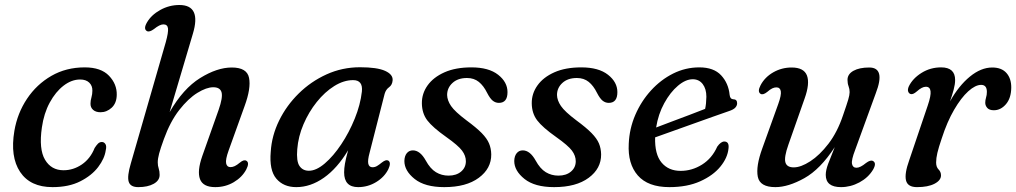

<svg xmlns="http://www.w3.org/2000/svg" viewBox="-20 -738 4065 768"><path d="M300.5 -420Q266.5 -420 234.5 -395.5Q202.5 -371 179 -327.8Q155.5 -284.5 147.5 -228Q135 -141.5 160 -99.2Q185 -57 234 -57Q273.5 -57 307.5 -80.2Q341.5 -103.5 358.5 -146Q365.5 -157 372 -163.5Q378.5 -170 387.5 -170Q396.5 -170 401.8 -161.5Q407 -153 403 -137Q398.5 -104 372.8 -70Q347 -36 301.2 -12.8Q255.5 10.5 190 10.5Q101 10.5 60.5 -50.2Q20 -111 37.5 -214.5Q49.5 -285 88 -342.8Q126.5 -400.5 185.5 -434.5Q244.5 -468.5 319 -468.5Q384 -468.5 416 -435Q448 -401.5 447 -358.5Q446.5 -325.5 426.8 -307.2Q407 -289 382 -289Q363 -289 352.2 -298.8Q341.5 -308.5 342 -324Q342 -335.5 345.8 -348.5Q349.5 -361.5 349.5 -375Q350 -395 337 -407.5Q324 -420 300.5 -420Z M965 -60Q948.5 -29 915 -9.2Q881.5 10.5 841 10.5Q792 10.5 780 -21.5Q768 -53.5 789 -113.5L854.5 -298.5Q872 -348.5 866.2 -368.8Q860.5 -389 833 -389Q806 -389 769.5 -366.5Q733 -344 697 -298Q661 -252 635.5 -181.5Q622 -144.5 616.5 -123.8Q611 -103 611 -88.5Q611 -75 614.8 -64Q618.5 -53 618.5 -38.5Q618.5 -16 594.8 -2.8Q571 10.5 533 10.5Q501.5 10.5 494.8 -11.2Q488 -33 503.5 -85L643 -569Q654 -608.5 652 -624.5Q650 -640.5 633.5 -640.5Q619 -640.5 595.5 -621.5Q577.5 -608.5 568 -613.5Q552.5 -622 568 -648.5Q585.5 -678.5 621.2 -698.2Q657 -718 697.5 -718Q786 -718 751.5 -603L658.5 -289.5Q712.5 -383.5 780.5 -425.8Q848.5 -468 907 -468Q968 -468 976.2 -426.5Q984.5 -385 958.5 -314L894.5 -136Q881.5 -100 884.5 -84.8Q887.5 -69.5 902 -69.5Q910 -69.5 918.8 -73.5Q927.5 -77.5 939.5 -87.5Q955.5 -101 965.5 -95Q979 -87 965 -60Z M1458.5 -127.5Q1450 -96.5 1453.2 -82.8Q1456.5 -69 1470 -69Q1479.5 -69 1487.8 -73.8Q1496 -78.5 1507.5 -88Q1523.5 -100.5 1532.5 -96Q1546 -88.5 1533.5 -61.5Q1518 -30 1484.8 -9.8Q1451.5 10.5 1412.5 10.5Q1356.5 10.5 1356.5 -48.5Q1356.5 -64 1359.8 -83.2Q1363 -102.5 1372.5 -137Q1329 -64.5 1275.5 -27Q1222 10.5 1165 10.5Q1114 10.5 1085.2 -23.5Q1056.5 -57.5 1063 -131.5Q1067 -195.5 1096.5 -255.8Q1126 -316 1174.8 -364Q1223.5 -412 1286.2 -440.5Q1349 -469 1420 -469Q1488.5 -469 1520.5 -454.5Q1552.5 -440 1550.5 -416.5Q1549 -398 1536.2 -389Q1523.5 -380 1518.5 -362.5ZM1169 -141Q1165 -93 1178 -74Q1191 -55 1215.5 -55Q1245 -55 1279.2 -84.2Q1313.5 -113.5 1345 -160.8Q1376.5 -208 1399 -263.5Q1421.5 -319 1427.5 -371.5Q1432.5 -417.5 1392.5 -417.5Q1355 -417.5 1317 -393.8Q1279 -370 1247 -330Q1215 -290 1194 -241Q1173 -192 1169 -141Z M1774 -35.5Q1805.5 -35.5 1824.5 -51.8Q1843.5 -68 1843.5 -93Q1843.5 -115 1828.2 -135.5Q1813 -156 1765 -190Q1710.5 -228.5 1689.2 -256.5Q1668 -284.5 1667.5 -324.5Q1667 -363.5 1690.2 -396.2Q1713.5 -429 1758 -448.8Q1802.5 -468.5 1865.5 -468.5Q1935 -468.5 1972.5 -439Q2010 -409.5 2010 -369.5Q2010 -326.5 1975.5 -326.5Q1962 -326.5 1951 -335.2Q1940 -344 1928.5 -366.5Q1914.5 -395 1895.2 -410.5Q1876 -426 1848 -426Q1811.5 -426 1790 -406.2Q1768.5 -386.5 1768.5 -358Q1769 -336.5 1784.2 -314Q1799.5 -291.5 1846 -256.5Q1885.5 -227.5 1906.8 -205.8Q1928 -184 1936.2 -164.2Q1944.5 -144.5 1945 -120.5Q1945.5 -64 1895.2 -26.8Q1845 10.5 1757 10.5Q1679.5 10.5 1638.5 -22.2Q1597.5 -55 1597.5 -94Q1598 -114 1607.2 -125.2Q1616.5 -136.5 1631.5 -136.5Q1660.5 -136.5 1683 -96Q1701 -63 1723.8 -49.2Q1746.5 -35.5 1774 -35.5Z M2213.5 -35.5Q2245 -35.5 2264 -51.8Q2283 -68 2283 -93Q2283 -115 2267.8 -135.5Q2252.5 -156 2204.5 -190Q2150 -228.5 2128.8 -256.5Q2107.5 -284.5 2107 -324.5Q2106.5 -363.5 2129.8 -396.2Q2153 -429 2197.5 -448.8Q2242 -468.5 2305 -468.5Q2374.5 -468.5 2412 -439Q2449.5 -409.5 2449.5 -369.5Q2449.5 -326.5 2415 -326.5Q2401.5 -326.5 2390.5 -335.2Q2379.5 -344 2368 -366.5Q2354 -395 2334.8 -410.5Q2315.5 -426 2287.5 -426Q2251 -426 2229.5 -406.2Q2208 -386.5 2208 -358Q2208.5 -336.5 2223.8 -314Q2239 -291.5 2285.5 -256.5Q2325 -227.5 2346.2 -205.8Q2367.5 -184 2375.8 -164.2Q2384 -144.5 2384.5 -120.5Q2385 -64 2334.8 -26.8Q2284.5 10.5 2196.5 10.5Q2119 10.5 2078 -22.2Q2037 -55 2037 -94Q2037.5 -114 2046.8 -125.2Q2056 -136.5 2071 -136.5Q2100 -136.5 2122.5 -96Q2140.5 -63 2163.2 -49.2Q2186 -35.5 2213.5 -35.5Z M2894 -144Q2890.5 -107 2861.5 -71.5Q2832.5 -36 2780.8 -12.8Q2729 10.5 2657.5 10.5Q2572 10.5 2531.2 -36.2Q2490.5 -83 2495 -163Q2497.5 -223.5 2521.2 -278.5Q2545 -333.5 2584 -376.2Q2623 -419 2672.5 -443.8Q2722 -468.5 2777.5 -468.5Q2835 -468.5 2864.5 -436.8Q2894 -405 2898.5 -358.5Q2900.5 -341.5 2912.5 -341Q2928.5 -341 2928.5 -325Q2928.5 -315.5 2921.2 -307.5Q2914 -299.5 2895.5 -293.5Q2869 -284.5 2830.8 -270.8Q2792.5 -257 2750.2 -242Q2708 -227 2668.5 -212.8Q2629 -198.5 2600.5 -188.5Q2598.5 -121 2626.2 -87.8Q2654 -54.5 2702.5 -54.5Q2748 -54.5 2788 -79.5Q2828 -104.5 2849 -151.5Q2863.5 -172 2877.5 -172Q2897.5 -171.5 2894 -144ZM2751 -421Q2722.5 -421 2691.8 -395Q2661 -369 2637 -325.2Q2613 -281.5 2604.5 -228Q2632 -238.5 2667.2 -251.8Q2702.5 -265 2737.5 -278.2Q2772.5 -291.5 2800.5 -302.5Q2805 -322 2805.5 -351Q2805.5 -382.5 2790.8 -401.8Q2776 -421 2751 -421Z M3472 -94Q3487.5 -85.5 3472 -59Q3453 -27.5 3417.8 -8.5Q3382.5 10.5 3344 10.5Q3283 10.5 3283 -38.5Q3283 -57 3292.5 -82.5Q3302 -108 3319 -149.5Q3261.5 -61 3197.2 -25.2Q3133 10.5 3081.5 10.5Q3019.5 10.5 3011.2 -31Q3003 -72.5 3029 -144L3093 -322Q3106 -358 3103.2 -373.2Q3100.5 -388.5 3085.5 -388.5Q3077.5 -388.5 3069 -384.5Q3060.5 -380.5 3048.5 -370Q3032 -357 3022.5 -362.5Q3008.5 -371 3022.5 -397.5Q3039.5 -429.5 3073.2 -448.8Q3107 -468 3146.5 -468Q3195.5 -468 3207.8 -436Q3220 -404 3198.5 -344L3133.5 -159Q3116 -109.5 3121.5 -89Q3127 -68.5 3155 -68.5Q3183.5 -68.5 3221 -92.8Q3258.5 -117 3294 -163.2Q3329.5 -209.5 3352 -276.5Q3367.5 -321 3373 -339.8Q3378.5 -358.5 3378.5 -369.5Q3378.5 -382 3374.2 -393.2Q3370 -404.5 3370 -418.5Q3370 -441.5 3393.8 -454.8Q3417.5 -468 3457 -468Q3523 -468 3483 -364.5L3400.5 -138Q3385 -98 3388 -82.5Q3391 -67 3406 -67Q3421 -67 3444 -86Q3462 -99.5 3472 -94Z M3622 -362Q3615 -364.5 3612.5 -372.5Q3610 -380.5 3615.5 -393Q3631 -424.5 3666.2 -446.5Q3701.5 -468.5 3744.5 -468.5Q3800.5 -468.5 3800.5 -418Q3800.5 -401 3794.5 -378.8Q3788.5 -356.5 3780 -332.5Q3815 -395 3859.5 -431.5Q3904 -468 3949 -468Q3986.5 -468 4006 -445.8Q4025.5 -423.5 4025 -387Q4024.5 -345.5 4003.8 -321.2Q3983 -297 3955.5 -297Q3937.5 -297 3929.2 -306.2Q3921 -315.5 3921 -327Q3921 -337.5 3924.2 -347.8Q3927.5 -358 3927.5 -370.5Q3927.5 -398.5 3904.5 -398.5Q3881.5 -398.5 3853 -372.8Q3824.5 -347 3796.5 -299Q3768.5 -251 3747 -184.5Q3734.5 -148 3729.5 -126.5Q3724.5 -105 3724.5 -88Q3724.5 -70 3734.2 -60.2Q3744 -50.5 3744 -36.5Q3744 -16.5 3718 -3Q3692 10.5 3648 10.5Q3610.5 10.5 3604 -16.5Q3597.5 -43.5 3617 -97.5L3691 -316Q3704.5 -355.5 3702.2 -373.2Q3700 -391 3683.5 -391Q3668 -391 3647.5 -372.5Q3631.5 -358.5 3622 -362Z"/></svg>

Font: Fraunces 9pt S050
Style: Italic
Weight: 400
Italic angle: -16°
Version: Version 1.000; ttfautohint (v1.8.3)